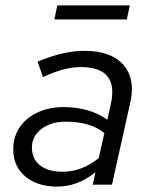

<svg xmlns="http://www.w3.org/2000/svg" viewBox="-20 -683 556 710"><path d="M191 7Q118 7 73.5 -30.5Q29 -68 29 -130Q29 -177 52.5 -212Q76 -247 118.5 -267Q161 -287 216 -287Q263 -287 304.5 -275Q346 -263 377 -240L390 -299Q405 -367 377 -401Q349 -435 279 -435Q249 -435 215.5 -426.5Q182 -418 139 -398L119 -455Q167 -475 209.5 -485Q252 -495 292 -495Q358 -495 400 -472Q442 -449 458.5 -406.5Q475 -364 462 -305L394 0H323L333 -46Q299 -19 264 -6Q229 7 191 7ZM212 -48Q248 -48 280.5 -60.5Q313 -73 345 -98L366 -191Q338 -213 303 -223Q268 -233 223 -233Q168 -233 133 -206Q98 -179 98 -138Q98 -95 128 -71.5Q158 -48 212 -48ZM181 -611 192 -663H460L449 -611Z"/></svg>

Font: Red Hat Text
Style: Italic
Weight: 400
Italic angle: -12°
Designer: Pentagram, MCKL
Foundry: Pentagram, MCKL
Version: Version 1.023